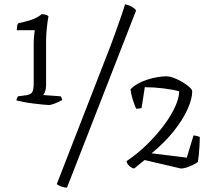

<svg xmlns="http://www.w3.org/2000/svg" viewBox="-20 -771 993 883"><path d="M205 -288Q197 -288 177.5 -290Q158 -292 133.5 -295Q109 -298 88 -302Q67 -306 56 -309Q56 -314 58.5 -320Q61 -326 63 -328L100 -333Q121 -336 128 -346.5Q135 -357 135 -391V-571Q135 -590 137 -608Q139 -626 140 -632H57Q57 -639 58.5 -649Q60 -659 64 -664Q97 -671 124.5 -680Q152 -689 172 -706Q180 -706 189.5 -703.5Q199 -701 203 -696Q199 -677 195.5 -644Q192 -611 192 -585V-380Q192 -366 188.5 -353.5Q185 -341 178 -334L260 -328Q261 -326 263 -321.5Q265 -317 266 -311Q246 -300 229.5 -294Q213 -288 205 -288ZM288 92Q278 92 264 87.5Q250 83 241 76L470 -513Q491 -566 508 -613.5Q525 -661 537.5 -697Q550 -733 555 -751Q573 -748 586.5 -740Q600 -732 606 -723ZM597 4Q584 1 574 -8.5Q564 -18 562 -30Q614 -65 658 -108.5Q702 -152 735 -196.5Q768 -241 786 -281.5Q804 -322 804 -351Q777 -359 732 -364.5Q687 -370 646 -370L631 -274Q627 -273 620 -272Q613 -271 606 -271Q596 -295 589.5 -316.5Q583 -338 580 -360Q593 -374 613 -385.5Q633 -397 656.5 -404.5Q680 -412 703 -416Q726 -420 745 -420Q760 -420 780 -412.5Q800 -405 819 -393.5Q838 -382 851 -370.5Q864 -359 864 -351Q864 -316 842 -267.5Q820 -219 778 -166.5Q736 -114 677 -66L839 -46L870 -148Q877 -148 886 -145.5Q895 -143 899 -141Q899 -122 897.5 -99Q896 -76 894 -56.5Q892 -37 890 -26Q882 -20 868 -13Q854 -6 839 -1Q824 4 812 4L645 -35Z"/></svg>

Font: Texturina Medium 12pt Thin
Style: Regular
Weight: 250
Version: Version 1.002